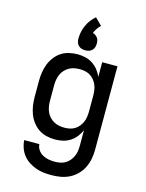

<svg xmlns="http://www.w3.org/2000/svg" viewBox="-143 -859 887 1167"><g transform="rotate(15 300.0 -275.5)"><path d="M296 223Q271 223 246.5 220Q222 217 198.5 208.5Q175 200 154 186Q133 172 117.5 152.5Q102 133 93.5 109Q85 85 83 60H179Q180 80 191.5 96.5Q203 113 220.5 122.5Q238 132 257.5 135.5Q277 139 296 139Q314 139 331 135.5Q348 132 362.5 123.5Q377 115 388.5 101.5Q400 88 407 72Q414 56 416.5 39Q419 22 419 5V-92Q409 -69 393.5 -49.5Q378 -30 357 -16.5Q336 -3 311.5 2.5Q287 8 262 8Q235 8 208 1.5Q181 -5 159 -20Q137 -35 120.5 -57Q104 -79 94.5 -104Q85 -129 81 -156Q77 -183 77 -210V-310Q77 -337 81 -364Q85 -391 94.5 -416Q104 -441 120.5 -463Q137 -485 159 -500Q181 -515 208 -521.5Q235 -528 262 -528Q287 -528 311.5 -522.5Q336 -517 357 -503.5Q378 -490 393.5 -470.5Q409 -451 419 -428V-520H515V5Q515 34 509.5 63Q504 92 491 118.5Q478 145 457 166Q436 187 410 200Q384 213 355 218Q326 223 296 223ZM299 -76Q316 -76 333 -79.5Q350 -83 364.5 -92Q379 -101 390 -114.5Q401 -128 407.5 -143.5Q414 -159 416.5 -176Q419 -193 419 -210V-310Q419 -327 416.5 -344Q414 -361 407.5 -376.5Q401 -392 390 -405.5Q379 -419 364.5 -428Q350 -437 333 -440.5Q316 -444 299 -444Q282 -444 264.5 -440.5Q247 -437 232 -428.5Q217 -420 205 -407Q193 -394 186 -378Q179 -362 176 -344.5Q173 -327 173 -310V-210Q173 -193 176 -175.5Q179 -158 186 -142Q193 -126 205 -113Q217 -100 232 -91.5Q247 -83 264.5 -79.5Q282 -76 299 -76ZM300 -563Q288 -563 277 -566.5Q266 -570 257.5 -578Q249 -586 245.5 -597.5Q242 -609 242 -621Q242 -643 246.5 -664Q251 -685 260 -705Q269 -725 282 -742.5Q295 -760 312 -774L355 -731Q343 -720 333.5 -706Q324 -692 318 -677Q327 -675 335 -669.5Q343 -664 348.5 -656.5Q354 -649 356 -639.5Q358 -630 358 -621Q358 -609 354.5 -597.5Q351 -586 342.5 -578Q334 -570 323 -566.5Q312 -563 300 -563Z"/></g></svg>

Font: Iosevka Custom Medium Extended
Style: Regular
Weight: 500
Width: 7
Monospace: yes
Designer: Belleve Invis
Foundry: Belleve Invis
Version: Version 11.2.4; ttfautohint (v1.8.4)